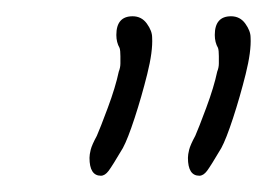

<svg xmlns="http://www.w3.org/2000/svg" viewBox="-20 -595 338 236"><path d="M225 -379Q211 -379 211 -401Q211 -405 212.5 -411Q214 -417 220 -428Q224 -437 233.5 -462.5Q243 -488 247 -507Q249 -512 249 -517Q249 -522 249 -526Q249 -533 248 -536Q244 -543 244 -552Q244 -575 264 -575Q275 -575 281.5 -566Q288 -557 288 -549Q289 -532 282 -504Q275 -476 266.5 -450Q258 -424 252 -413Q239 -391 234.5 -385Q230 -379 225 -379ZM104 -379Q90 -379 90 -401Q90 -405 91.5 -411Q93 -417 99 -428Q103 -437 112.5 -462.5Q122 -488 126 -507Q128 -512 128 -517Q128 -522 128 -526Q128 -533 127 -536Q123 -543 123 -552Q123 -575 143 -575Q154 -575 160.5 -566Q167 -557 167 -549Q168 -532 161 -504Q154 -476 145.5 -450Q137 -424 131 -413Q118 -391 113.5 -385Q109 -379 104 -379Z"/></svg>

Font: Square Peg
Style: Regular
Weight: 400
Designer: Robert E. Leuschke
Foundry: Robert E. Leuschke
Version: Version 1.010; ttfautohint (v1.8.4.7-5d5b)